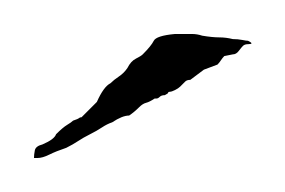

<svg xmlns="http://www.w3.org/2000/svg" viewBox="-20 -397 168 113"><path d="M0 -304Q0 -306 0.5 -308.5Q1 -311 5 -312Q12 -315 13 -318Q17 -322 19.5 -323.5Q22 -325 23 -326Q26 -327 26.5 -327.5Q27 -328 28 -328Q30 -330 32.5 -332.5Q35 -335 37 -337Q41 -346 45 -348Q47 -350 50 -352Q53 -354 55 -357Q57 -361 60 -362.5Q63 -364 64 -365Q69 -370 70.5 -373Q72 -376 83 -377H88Q90 -377 93 -377Q96 -377 99 -376Q105 -375 109 -375Q113 -375 117 -374Q120 -374 122.5 -373.5Q125 -373 126 -373Q130 -371 126 -371Q124 -371 123 -370Q122 -369 120.5 -367Q119 -365 117 -365L112 -364Q111 -363 110 -361.5Q109 -360 108 -359L100 -356L92 -350Q90 -350 89 -349L86 -346Q85 -345 83 -344Q81 -343 80 -343Q79 -343 79 -342.5Q79 -342 77 -341Q75 -341 74 -340Q73 -339 72 -339Q71 -339 71 -339Q68 -337 66 -336.5Q64 -336 62 -334Q59 -331 56 -329Q54 -329 51.5 -328Q49 -327 46 -325Q43 -324 40 -322Q37 -320 33 -318Q29 -316 26 -314Q23 -312 19 -310Q13 -308 9 -306Q5 -304 2 -304Z"/></svg>

Font: Estonia
Style: Regular
Weight: 400
Designer: Robert E. Leuschke
Foundry: Robert E. Leuschke
Version: Version 1.014; ttfautohint (v1.8.3)